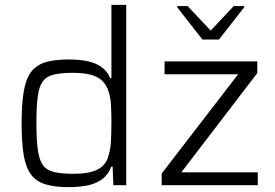

<svg xmlns="http://www.w3.org/2000/svg" viewBox="-20 -763 1135 791"><path d="M263 8Q204 8 166 -4Q128 -16 107 -45Q86 -74 77.5 -125Q69 -176 69 -255Q69 -333 77.5 -384.5Q86 -436 107 -465Q128 -494 165.5 -506Q203 -518 262 -518Q306 -518 340 -511Q374 -504 398 -487Q422 -470 434 -441H439V-743H500V0H447L444 -77H439Q424 -40 397 -22Q370 -4 335 2Q300 8 263 8ZM285 -47Q343 -47 377.5 -62.5Q412 -78 424 -112Q435 -144 437 -179.5Q439 -215 439 -265Q439 -301 437 -333Q435 -365 426 -390Q412 -430 377.5 -446.5Q343 -463 282 -463Q233 -463 202.5 -456Q172 -449 156.5 -428Q141 -407 135.5 -365.5Q130 -324 130 -255Q130 -186 136 -144.5Q142 -103 157.5 -82Q173 -61 204 -54Q235 -47 285 -47ZM646 0V-48L961 -457H658V-510H1040V-462L727 -53H1042V0ZM814 -600 710 -733V-738H753L848 -637L943 -738H986V-733L882 -600Z"/></svg>

Font: Saira Thin Light
Style: Regular
Weight: 300
Version: Version 1.101